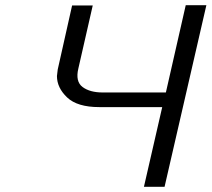

<svg xmlns="http://www.w3.org/2000/svg" viewBox="-20 -716 810 735"><path d="M201 -450 256 -695H335L280 -454Q268 -404 296 -383Q324 -362 373 -362H615L691 -696H770L610 -1H531L601 -306H360Q276 -306 237 -343Q198 -380 198 -425Q198 -429 201 -450Z"/></svg>

Font: Coval
Style: ExtraLight Italic
Weight: 200
Foundry: Context Ltd
Version: Version 001.000